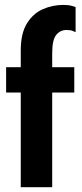

<svg xmlns="http://www.w3.org/2000/svg" viewBox="-20 -780 340 800"><path d="M66.5 0V-394.5H5.5V-500H66.5V-570.5Q66.5 -640.5 92 -682Q117.5 -723.5 158 -741.5Q198.5 -759.5 243.5 -759.5Q265 -759.5 277.5 -756Q290 -752.5 295 -750.5V-646Q290 -648.5 281.5 -651.8Q273 -655 256 -655Q231 -655 214.2 -634.5Q197.5 -614 197.5 -558.5V-500H289.5V-394.5H197.5V0Z"/></svg>

Font: Trispace Condensed SemiBold
Style: Regular
Weight: 600
Width: 3
Designer: Tyler Finck
Foundry: Etcetera Type Company
Version: Version 1.210; ttfautohint (v1.8.3)